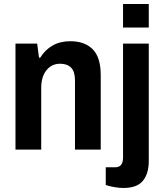

<svg xmlns="http://www.w3.org/2000/svg" viewBox="-20 -744 815 955"><path d="M592 -607V-724H720V-607ZM57 0V-527H165L174 -457H180Q204 -496 241.5 -517.5Q279 -539 330 -539Q401 -539 441 -499Q481 -459 481 -370V0H353V-344Q353 -387 334 -407Q315 -427 279 -427Q237 -427 211 -394.5Q185 -362 185 -307V0ZM593 191Q574 191 547.5 186.5Q521 182 506 176V88H553Q592 88 592 40V-527H720V58Q720 119 691 155Q662 191 593 191Z"/></svg>

Font: Archivo SemiCondensed
Style: Bold
Weight: 680
Width: 4
Designer: Hector Gatti
Foundry: Omnibus-Type
Version: Version 2.001; ttfautohint (v1.8.3)